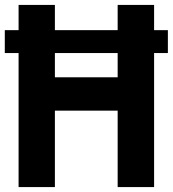

<svg xmlns="http://www.w3.org/2000/svg" viewBox="-20 -760 702 780"><path d="M55.5 0V-544.5H-0.5V-637.5H55.5V-740H203V-637.5H458V-740H606V-637.5H662V-544.5H606V0H458V-310.5H203V0ZM203 -446H458V-544.5H203Z"/></svg>

Font: Encode Sans Cnd
Style: Bold
Weight: 700
Width: 3
Designer: Multiple Designers
Foundry: Impallari Type
Version: Version 3.002; ttfautohint (v1.8.3) -l 8 -r 50 -G 200 -x 14 